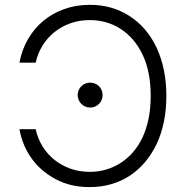

<svg xmlns="http://www.w3.org/2000/svg" viewBox="-20 -757 766 787"><path d="M347.7 -737.2Q394.9 -737.2 435 -725.7Q475.1 -714.1 510.7 -691.4Q546.2 -668.7 574.2 -636Q602.3 -603.3 621.8 -561.8Q641.3 -520.2 651.6 -470.5Q661.9 -420.8 661.9 -363.6Q661.9 -251.8 621.8 -166.2Q601.6 -124.3 573.5 -91.4Q545.5 -58.6 510.7 -36Q475.9 -13.5 434.8 -1.8Q393.8 9.9 347.7 9.9Q269.5 9.9 209.9 -21.7Q148.4 -54 110.3 -106.5Q72.1 -159.1 59.7 -227.3H126.4Q134.2 -190 153.8 -158Q173.3 -126.1 202.2 -102.6Q231.2 -79.2 268.1 -65.9Q305 -52.6 347.7 -52.6Q416.5 -52.6 473.4 -88.4Q501.8 -106.5 524.9 -132.8Q547.9 -159.1 564.1 -193.5Q580.3 -228 589 -270.6Q597.7 -313.2 597.7 -363.6Q597.7 -464.1 563.9 -534.1Q547.2 -568.9 524.3 -595.2Q501.4 -621.4 473.5 -639.2Q445.7 -657 413.9 -665.8Q382.1 -674.7 347.7 -674.7Q305 -674.7 268.1 -661.4Q231.2 -648.1 202.2 -624.6Q173.3 -601.2 153.8 -569.2Q134.2 -537.3 126.4 -500H59.7Q69.6 -553.6 95.2 -597.3Q120.7 -641 158.4 -672.1Q196 -703.1 244.3 -720.2Q292.6 -737.2 347.7 -737.2ZM298.3 -367.2Q298.3 -377.8 302.4 -387.3Q306.5 -396.7 313.4 -403.6Q320.3 -410.5 329.5 -414.4Q338.8 -418.3 349.4 -418.3Q360.1 -418.3 369.5 -414.4Q378.9 -410.5 385.8 -403.6Q392.8 -396.7 396.7 -387.3Q400.6 -377.8 400.6 -367.2Q400.6 -356.5 396.7 -347.3Q392.8 -338.1 385.8 -331.1Q378.9 -324.2 369.5 -320.1Q360.1 -316.1 349.4 -316.1Q339.1 -316.1 329.7 -320.1Q320.3 -324.2 313.4 -331.1Q306.5 -338.1 302.4 -347.5Q298.3 -356.9 298.3 -367.2Z"/></svg>

Font: Inter P Light
Style: Regular
Weight: 300
Designer: Rasmus Andersson
Foundry: rsms
Version: Version 3.018;git-588b23468